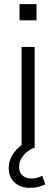

<svg xmlns="http://www.w3.org/2000/svg" viewBox="-20 -713 271 925"><path d="M84 0V-487H147V0ZM74 -615V-693H156V-615ZM123 192Q78 192 50 166Q22 140 22 97Q22 58 47 23Q72 -12 116 -34L141 0Q126 6 110 19Q94 32 83 50Q72 68 72 90Q72 119 89 133Q106 147 130 147Q143 147 156.5 144Q170 141 184 134L198 175Q185 182 166 187Q147 192 123 192Z"/></svg>

Font: Nunito Sans 11pt Light
Style: Regular
Weight: 300
Version: Version 3.101;gftools[0.9.27]